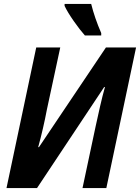

<svg xmlns="http://www.w3.org/2000/svg" viewBox="-20 -955 711 975"><path d="M494 -775V-787Q461 -863 443 -935H308V-925Q323 -893 354.5 -848Q386 -803 411 -775ZM168 0 509 -513H513Q500 -467 488 -414Q476 -361 466 -315L399 0H520L671 -714H518L178 -208H174Q186 -251 198 -303Q210 -355 218 -398L286 -714H164L13 0Z"/></svg>

Font: Noto Sans UI SemiCondensed
Style: Bold Italic
Weight: 700
Width: 4
Designer: Monotype Design Team
Foundry: Monotype Imaging Inc.
Version: 1.001